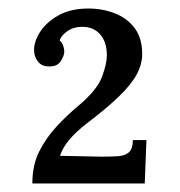

<svg xmlns="http://www.w3.org/2000/svg" viewBox="-20 -736 422 451"><path d="M56 -305Q56 -348 72 -380Q88 -412 113 -439Q138 -466 167 -490Q208 -525 219.5 -555.5Q231 -586 231 -606Q231 -637 215.5 -655Q200 -673 173 -673Q153 -673 138.5 -663Q124 -653 120 -641Q126 -636 128.5 -628.5Q131 -621 131 -615Q131 -605 122.5 -592Q114 -579 94 -580Q78 -580 69 -591.5Q60 -603 60 -619Q60 -639 74.5 -661.5Q89 -684 117.5 -700Q146 -716 188 -716Q220 -716 249 -705Q278 -694 296 -670.5Q314 -647 314 -609Q314 -585 301 -561Q288 -537 259.5 -509.5Q231 -482 185 -447Q158 -426 142.5 -407.5Q127 -389 121 -370L218 -368Q240 -368 256.5 -369Q273 -370 282.5 -378Q292 -386 292 -407H324L320 -305Z"/></svg>

Font: Lora Medium
Style: Regular
Weight: 500
Designer: Olga Karpushina, Alexei Vanyashin (Cyrillic)
Foundry: Cyreal
Version: Version 3.004